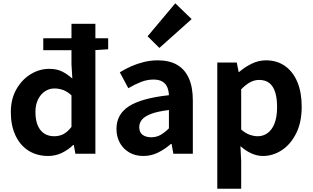

<svg xmlns="http://www.w3.org/2000/svg" viewBox="-20 -944 1919 1179"><path d="M276.2 13.8Q206.3 13.8 154.6 -19.2Q102.9 -52.2 74.7 -112.9Q46.5 -173.5 46.5 -254.9Q46.5 -335.7 80.2 -395.3Q113.9 -454.8 167.7 -488Q221.6 -521.2 281.7 -521.2Q329 -521.2 361.3 -504.9Q393.6 -488.7 424.2 -461.6L418.9 -548.7V-797.9H565.7V0H442.8L433.2 -53.6H429.4Q399.7 -24.5 360.4 -5.4Q321.1 13.8 276.2 13.8ZM313.5 -107.4Q343.9 -107.4 369.3 -120.4Q394.6 -133.5 418.9 -164.8V-358.4Q393.8 -382.1 367.4 -391.4Q341 -400.8 314.1 -400.8Q283.2 -400.8 256.7 -383.6Q230.1 -366.3 213.9 -333.9Q197.6 -301.5 197.6 -256.5Q197.6 -184.6 228 -146Q258.3 -107.4 313.5 -107.4ZM245.7 -635.8V-709.1H644.2V-641.5L557.9 -635.8Z M860.4 13.8Q810.9 13.8 773.6 -7.9Q736.4 -29.5 715.8 -67.2Q695.2 -105 695.2 -152.6Q695.2 -242.2 771.9 -291.6Q848.7 -341 1017.3 -359.4Q1016.2 -386.8 1007.1 -408.6Q998 -430.4 977.4 -442.9Q956.8 -455.5 922.1 -455.5Q883.3 -455.5 845.3 -440.5Q807.3 -425.6 768 -402.4L715.7 -500.1Q749.1 -520.7 786.2 -537.1Q823.3 -553.4 864.3 -563.5Q905.3 -573.5 949.1 -573.5Q1020.4 -573.5 1068 -545.7Q1115.6 -517.8 1139.9 -463Q1164.1 -408.3 1164.1 -327V0H1044.4L1033.9 -59.9H1029.4Q993.3 -28.4 951 -7.3Q908.8 13.8 860.4 13.8ZM908.7 -101.1Q940.1 -101.1 965.6 -115.4Q991.1 -129.7 1017.3 -155.8V-268.4Q949.4 -260.3 909.2 -245.2Q869 -230.1 852.1 -209.7Q835.1 -189.3 835.1 -163.8Q835.1 -130.8 855.7 -116Q876.3 -101.1 908.7 -101.1ZM958.7 -649.7 886.3 -721.2 1056.4 -923.7 1156.8 -826.6Z M1314.3 214.9V-559.8H1434L1445.4 -501.9H1448.2Q1483.3 -532.1 1525.5 -552.8Q1567.7 -573.5 1612.8 -573.5Q1681.7 -573.5 1731 -538.1Q1780.4 -502.6 1806.5 -439.1Q1832.6 -375.6 1832.6 -288.9Q1832.6 -192.9 1798.6 -125Q1764.5 -57.1 1710.3 -21.7Q1656.2 13.8 1594.7 13.8Q1558.5 13.8 1523.4 -2.2Q1488.2 -18.1 1456.3 -46.8L1461 44.4V214.9ZM1562.6 -107.4Q1596 -107.4 1623.1 -126.9Q1650.2 -146.4 1665.9 -186.2Q1681.5 -226.1 1681.5 -286.6Q1681.5 -340.3 1669.9 -377.5Q1658.2 -414.6 1634.1 -433.9Q1610.1 -453.2 1570.8 -453.2Q1542.5 -453.2 1516.2 -439Q1490 -424.9 1461 -395.7V-148.7Q1487.7 -125.3 1514 -116.3Q1540.2 -107.4 1562.6 -107.4Z"/></svg>

Font: Shanggu Sans SC VF
Style: Regular
Weight: 250
Designer: GuiWonder
Version: Version 1.021